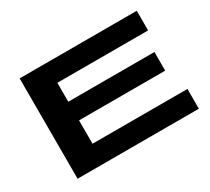

<svg xmlns="http://www.w3.org/2000/svg" viewBox="-135 -930 1270 1160"><g transform="rotate(-30 499.5 -350.0)"><path d="M106 0V-700H923V-563H290V-431H891V-301H290V-138H952V0Z"/></g></svg>

Font: Georama ExtraExtended SemiBold
Style: Regular
Weight: 600
Width: 8
Designer: Jean-Baptiste Levee
Foundry: Production Type
Version: Version 1.000